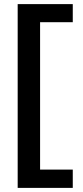

<svg xmlns="http://www.w3.org/2000/svg" viewBox="-20 -721 402 934"><path d="M66 -701H334V-613H175V104H334V193H66Z"/></svg>

Font: LT Superior Semi-bold
Style: Regular
Weight: 600
Designer: Daniel Lyons
Foundry: LyonsType
Version: Version 1.0